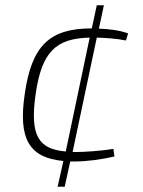

<svg xmlns="http://www.w3.org/2000/svg" viewBox="-20 -710 543 730"><path d="M459 -556 467 -583C435 -595 392 -600 356 -601L375 -690H348L329 -602H328C168 -602 100 -536 74 -352C49 -183 90 -110 221 -98L199 0H226L247 -96H263C311 -96 368 -104 415 -115L411 -144C364 -136 298 -132 268 -132H256L348 -567C381 -566 427 -563 459 -556ZM115 -349C138 -514 193 -564 321 -567L230 -134C125 -143 94 -196 115 -349Z"/></svg>

Font: Exo 2 Extra Light
Style: Italic
Weight: 250
Italic angle: -8°
Designer: Natanael Gama
Version: Version 1.001;PS 001.001;hotconv 1.0.88;makeotf.lib2.5.64775